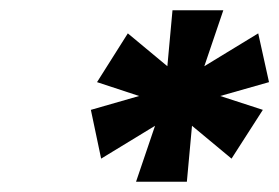

<svg xmlns="http://www.w3.org/2000/svg" viewBox="-20 -690 544 374"><path d="M415 -670H316L306 -561L229 -625L169 -530L251 -503L157 -476L177 -381L282 -445L245 -336H344L354 -445L431 -381L492 -476L409 -503L504 -530L483 -625L378 -561Z"/></svg>

Font: LT Wave Text Bold Italic
Style: Regular
Weight: 700
Designer: Daniel Lyons
Version: Version 2.5 (Glyphs App)